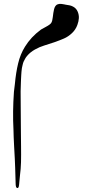

<svg xmlns="http://www.w3.org/2000/svg" viewBox="-20 -557 461 995"><path d="M49.8 114.7Q50.3 148.4 53.2 202.1Q57.6 275.4 58.6 312L61 392.6Q61 416.5 69.3 417.5Q72.8 418 74.7 415.5Q76.7 413.1 77.1 410.9Q77.6 408.7 78.1 404.8Q78.1 403.8 78.6 403.3Q79.6 394 81.1 377Q82.5 359.9 83.5 352.1Q87.9 319.3 88.9 283.2Q89.8 247.1 89.1 200Q88.4 152.8 88.4 131.3Q88.9 100.1 87.4 -0.7Q85.9 -101.6 88.4 -132.3Q88.4 -133.8 89.1 -149.2Q89.8 -164.6 90.1 -168.2Q90.3 -171.9 91.3 -185.3Q92.3 -198.7 93.5 -204.1Q94.7 -209.5 97.2 -220.7Q99.6 -231.9 102.8 -238.5Q106 -245.1 110.6 -253.4Q115.2 -261.7 121.1 -268.1Q136.7 -286.6 160.9 -300.3Q185.1 -314 209.7 -321.3Q234.4 -328.6 261.7 -338.1Q289.1 -347.7 311.5 -357.4Q334 -367.2 353 -385.3Q372.1 -403.3 380.9 -427.7Q387.7 -445.8 388.7 -463.1Q389.6 -480.5 382.3 -497.3Q375 -514.2 358.4 -522.9Q354 -525.4 348.9 -527.1Q343.8 -528.8 339.8 -529.5Q335.9 -530.3 329.3 -531.2Q322.8 -532.2 320.3 -532.7Q319.3 -533.2 313.5 -534.2Q307.6 -535.2 305.2 -535.6Q302.7 -536.1 297.6 -536.6Q292.5 -537.1 289.6 -536.9Q286.6 -536.6 282.5 -535.6Q278.3 -534.7 275.4 -533.2Q264.2 -526.4 260 -508.3Q255.9 -490.2 253.7 -469Q251.5 -447.8 245.6 -438.5Q240.2 -429.7 218 -418Q195.8 -406.2 192.4 -403.8Q140.1 -365.2 109.4 -314.9Q85.4 -276.4 74 -228.5Q62.5 -180.7 57.1 -121.6Q54.7 -96.7 52.2 -81.1Q44.9 22.5 49.8 114.7Z"/></svg>

Font: Dehalvi Khush Khat
Style: Regular
Weight: 400
Version: Version 002.500